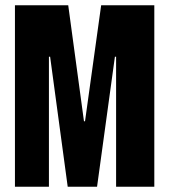

<svg xmlns="http://www.w3.org/2000/svg" viewBox="-20 -706 640 726"><path d="M36.5 0V-686H238L297.5 -247.5H301.5L362.5 -686H563.5V0H419V-491.5H414.5L347 0H236L169.5 -491.5H165V0Z"/></svg>

Font: Chivo Mono Medium
Style: Regular
Weight: 500
Monospace: yes
Designer: Hector Gatti
Foundry: Omnibus-Type
Version: Version 1.008